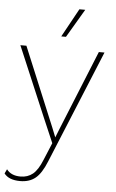

<svg xmlns="http://www.w3.org/2000/svg" viewBox="-64 -757 614 1014"><g transform="rotate(5 242.5 -250.5)"><path d="M315 -716H346L257 -565H232ZM467 -500 221 98Q195 163 163 189Q131 215 82 215Q22 215 -3 182L8 159Q32 191 82 191Q120 191 147 169Q174 147 196 92L234 1L179 -127L21 -500H53L227 -81L247 -31L268 -84L437 -500Z"/></g></svg>

Font: Elaine Sans ExtraLight
Style: Regular
Weight: 275
Designer: Wei Huang
Foundry: Wei Huang
Version: Version 2.001;December 24, 2019;FontCreator 12.0.0.2547 64-b